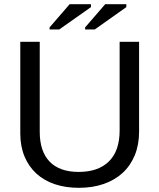

<svg xmlns="http://www.w3.org/2000/svg" viewBox="-20 -888 762 918"><path d="M357 10Q293 10 241.5 -7.5Q190 -25 153.5 -58.5Q117 -92 97 -140.5Q77 -189 77 -250V-688H170V-258Q170 -164 217.5 -115Q265 -66 356 -66Q450 -66 501 -116.5Q552 -167 552 -264V-688H645V-259Q645 -196 624.5 -146Q604 -96 566.5 -61.5Q529 -27 476 -8.5Q423 10 357 10ZM217 -747V-757L313 -868H415V-854L263 -747ZM387 -747V-757L483 -868H584V-854L433 -747Z"/></svg>

Font: Libra Sans
Style: Regular
Weight: 400
Foundry: Context Ltd
Version: Version 1.000; ttfautohint (v1.3)